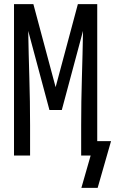

<svg xmlns="http://www.w3.org/2000/svg" viewBox="-20 -755 559 932"><path d="M375 157 420 0H374V-147Q374 -262 377.5 -376.5Q381 -491 383 -605L280 -221H220L117 -605Q119 -491 122.5 -376.5Q126 -262 126 -147V0H48V-735H142L250 -332L358 -735H452V-70H519L454 157Z"/></svg>

Font: Iosevka Fuck
Style: Regular
Weight: 400
Monospace: yes
Designer: Belleve Invis
Foundry: Belleve Invis
Version: Version 28.0.7; ttfautohint (v1.8.3)